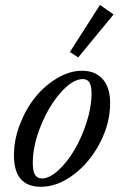

<svg xmlns="http://www.w3.org/2000/svg" viewBox="-20 -734 478 766"><path d="M292 -504.9 258.8 -526.4 378.9 -714.4 433.1 -676.3ZM143.1 11.2Q35.6 11.2 35.6 -114.3Q35.6 -175.8 59.3 -237.5Q83 -299.3 120.8 -346.2Q158.7 -393.1 208.5 -422.4Q258.3 -451.7 307.1 -451.7Q360.4 -451.7 389.9 -418.2Q419.4 -384.8 419.4 -322.3Q419.4 -242.7 379.2 -164.8Q338.9 -86.9 274.4 -37.8Q210 11.2 143.1 11.2ZM147.5 -22Q177.2 -22 212.9 -54.7Q248.5 -87.4 277.3 -136.5Q306.2 -185.5 325.7 -246.6Q345.2 -307.6 345.2 -360.4Q345.2 -391.1 336.9 -404.8Q328.6 -418.5 310.5 -418.5Q270 -418.5 222.7 -365.2Q175.3 -312 143.1 -232.7Q110.8 -153.3 110.8 -84Q110.8 -50.8 119.9 -36.4Q128.9 -22 147.5 -22Z"/></svg>

Font: Elstob 10pt
Style: Italic
Weight: 400
Italic angle: -20°
Designer: Peter S. Baker
Version: Version 1.015